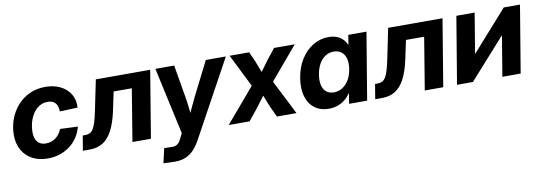

<svg xmlns="http://www.w3.org/2000/svg" viewBox="-57 -901 4151 1474"><g transform="rotate(-10 2019.0 -164.0)"><path d="M253.9 11.7Q184.1 11.7 133.1 -16.1Q82 -43.9 54.4 -94Q26.9 -144 26.9 -210.4Q26.9 -272.9 47.6 -330.8Q68.4 -388.7 107.7 -434.3Q147 -480 202.9 -506.6Q258.8 -533.2 328.6 -533.2Q377.9 -533.2 419.2 -518.8Q460.4 -504.4 489.7 -478Q519 -451.7 533.9 -415Q548.8 -378.4 545.4 -333.5L406.2 -328.1Q406.2 -347.2 402.1 -363.3Q397.9 -379.4 388.4 -391.4Q378.9 -403.3 363.8 -410.2Q348.6 -417 327.1 -417Q289.1 -417 260 -398.4Q231 -379.9 211.2 -349.1Q191.4 -318.4 181.6 -281.5Q171.9 -244.6 171.9 -208.5Q171.9 -176.3 181.4 -152.8Q190.9 -129.4 210.7 -116.9Q230.5 -104.5 259.8 -104.5Q282.2 -104.5 301.8 -111.3Q321.3 -118.2 337.4 -130.4Q353.5 -142.6 365.2 -159.2Q377 -175.8 384.3 -195.3L522.5 -189.5Q511.2 -144.5 486.8 -107.7Q462.4 -70.8 427.2 -44.2Q392.1 -17.6 348.1 -2.9Q304.2 11.7 253.9 11.7Z M528.3 0 547.4 -115.7H569.3Q589.4 -115.7 604 -123.3Q618.7 -130.9 630.1 -149.4Q641.6 -168 651.6 -200.4Q661.6 -232.9 671.9 -282.7L721.2 -522.5H1145L1058.6 0H914.6L981.4 -407.2H839.8L808.1 -257.8Q788.1 -166 757.3 -109.1Q726.6 -52.2 683.6 -26.1Q640.6 0 584.5 0Z M1120.6 201.7 1146.5 88.4 1201.7 89.8Q1221.2 91.3 1235.6 86.2Q1250 81.1 1261 68.4Q1272 55.7 1281.2 34.7L1299.3 -1L1185.5 -522.5H1332L1376.5 -261.2Q1383.8 -214.4 1388.9 -166.7Q1394 -119.1 1398.9 -70.8H1359.9Q1380.4 -119.1 1402.1 -166.7Q1423.8 -214.4 1446.8 -261.2L1578.6 -522.5H1734.9L1407.7 76.2Q1384.3 118.7 1356 147.5Q1327.6 176.3 1292.7 190.7Q1257.8 205.1 1214.8 205.1Q1190.9 205.1 1166.5 204.1Q1142.1 203.1 1120.6 201.7Z M1665 0 1924.3 -305.2 1909.7 -230.5 1764.2 -522.5H1916.5L1950.2 -447.3Q1964.8 -412.1 1976.8 -379.2Q1988.8 -346.2 2001.5 -313.5H1953.6Q1977.5 -346.2 2000.7 -379.2Q2023.9 -412.1 2050.8 -447.3L2110.4 -522.5H2272L2024.9 -230L2039.1 -304.7L2193.4 0H2041L2001.5 -84.5Q1986.8 -118.7 1974.9 -150.9Q1962.9 -183.1 1949.2 -214.8H1992.7Q1969.2 -183.1 1946.3 -150.9Q1923.3 -118.7 1896 -84.5L1827.6 0Z M2446.3 10.3Q2379.9 10.3 2335.2 -23.2Q2290.5 -56.6 2272.5 -117.7Q2254.4 -178.7 2268.1 -261.2Q2281.7 -343.8 2320.6 -404.5Q2359.4 -465.3 2415 -498.8Q2470.7 -532.2 2535.2 -532.2Q2571.8 -532.2 2599.1 -521.7Q2626.5 -511.2 2645.5 -492.4Q2664.6 -473.6 2674.8 -447.8H2677.2L2689.5 -522.5H2831.1L2744.1 0H2603.5L2616.2 -79.6H2613.8Q2595.2 -51.8 2570.1 -31.7Q2544.9 -11.7 2513.7 -0.7Q2482.4 10.3 2446.3 10.3ZM2504.9 -106.9Q2541.5 -106.9 2571.5 -126Q2601.6 -145 2622.3 -179.9Q2643.1 -214.8 2650.4 -261.7Q2658.2 -308.6 2649.2 -343Q2640.1 -377.4 2616.2 -396.5Q2592.3 -415.5 2555.7 -415.5Q2520 -415.5 2491 -397Q2461.9 -378.4 2442.1 -344Q2422.4 -309.6 2414.6 -261.7Q2406.7 -213.4 2415 -178.7Q2423.3 -144 2446.3 -125.5Q2469.2 -106.9 2504.9 -106.9Z M2807.1 0 2826.2 -115.7H2848.1Q2868.2 -115.7 2882.8 -123.3Q2897.5 -130.9 2908.9 -149.4Q2920.4 -168 2930.4 -200.4Q2940.4 -232.9 2950.7 -282.7L3000 -522.5H3423.8L3337.4 0H3193.4L3260.3 -407.2H3118.7L3086.9 -257.8Q3066.9 -166 3036.1 -109.1Q3005.4 -52.2 2962.4 -26.1Q2919.4 0 2863.3 0Z M3940.9 0H3798.3L3850.1 -313H3848.6L3568.8 0H3444.8L3531.7 -522.5H3674.3L3622.6 -210.4H3624L3901.4 -522.5H4027.8Z"/></g></svg>

Font: Inter 28pt
Style: Bold Italic
Weight: 700
Italic angle: -9.3988°
Designer: Rasmus Andersson
Foundry: rsms
Version: Version 4.001;git-66647c0bb